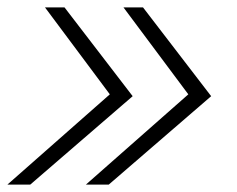

<svg xmlns="http://www.w3.org/2000/svg" viewBox="-22 -501 642 521"><path d="M366 -481 551 -240 273 0H211L489 -245L313 -481ZM153 -481 338 -240 60 0H-2L276 -245L100 -481Z"/></svg>

Font: Red Hat Mono
Style: Italic
Weight: 300
Italic angle: -12°
Monospace: yes
Designer: Pentagram, MCKL
Foundry: Pentagram, MCKL
Version: Version 1.023